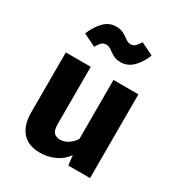

<svg xmlns="http://www.w3.org/2000/svg" viewBox="-194 -938 1002 1081"><g transform="rotate(30 307.5 -398.0)"><path d="M233.8 -544.6V-171.8Q233.8 -132.3 248.5 -117.4Q263.1 -102.6 289.2 -102.6Q314.4 -102.6 339.5 -118.5Q364.6 -134.4 381.5 -161.5V-544.6H543.6V0H402.1L394.9 -63.6Q367.2 -23.6 322.1 -3.1Q276.9 17.4 227.7 17.4Q148.7 17.4 110.3 -28.5Q71.8 -74.4 71.8 -151.8V-544.6ZM365.1 -650.8Q335.4 -650.8 315.6 -662.3Q295.9 -673.8 280.5 -685.4Q265.1 -696.9 248.2 -696.9Q229.2 -696.9 217.7 -685.6Q206.2 -674.4 193.8 -651.8L112.3 -691.8Q131.8 -740.5 165.1 -776.7Q198.5 -812.8 245.1 -812.8Q276.4 -812.8 296.4 -801.3Q316.4 -789.7 331.5 -778.2Q346.7 -766.7 364.1 -766.7Q381 -766.7 392.8 -777.7Q404.6 -788.7 417.4 -810.8L499 -770.8Q479 -719.5 444.9 -685.1Q410.8 -650.8 365.1 -650.8Z"/></g></svg>

Font: Fira Code
Style: Bold
Weight: 700
Monospace: yes
Designer: Carrois Corporate, Edenspiekermann AG, Nikita Prokopov
Foundry: Carrois Corporate, Edenspiekermann AG, Nikita Prokopov
Version: Version 6.000; ttfautohint (v1.8.2) -l 8 -r 50 -G 200 -x 14 